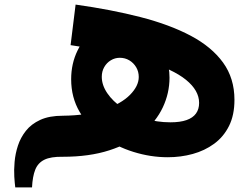

<svg xmlns="http://www.w3.org/2000/svg" viewBox="-20 -681 1093 834"><path d="M46.3 133Q44 115.9 42.1 86.7Q40.3 57.6 43.4 22.2Q46.4 -13.1 57.8 -48.1Q69.1 -83 92.4 -112.6Q115.7 -142.3 154.9 -160.3Q194.1 -178.3 252.9 -178.3V0Q200.6 -1 172.6 12.9Q144.7 26.7 133.1 56.1Q121.4 85.6 119.1 133ZM708.6 2Q634 2 559.5 -21.2Q485 -44.4 423.8 -88.4Q362.6 -132.3 325.9 -195Q289.1 -257.7 289.1 -336.9Q289.1 -404.9 316.9 -461.6Q344.6 -518.4 392.1 -552.6Q439.6 -586.7 499.3 -586.7Q545 -586.7 584.2 -567Q623.4 -547.3 653.2 -513.4Q683 -479.4 699.6 -435.6Q716.3 -391.9 716.3 -343.7Q716.3 -276.4 687.2 -214.6Q658.1 -152.9 600 -104.5Q541.9 -56.1 454.9 -28.1Q368 0 252.9 0V-178.3Q359.6 -179.4 433.2 -205Q506.9 -230.6 544.8 -269.1Q582.7 -307.6 582.7 -346.6Q582.7 -369.9 571.6 -388.8Q560.4 -407.7 541.8 -418.9Q523.1 -430 500.4 -430Q479.3 -430 461.4 -419.1Q443.4 -408.3 432.8 -389.6Q422.1 -370.9 422.1 -347.4Q422.1 -311.4 446 -276.2Q469.9 -241 511.7 -212.4Q553.6 -183.7 607.3 -166.7Q661 -149.7 720.1 -149.7Q762.7 -149.7 790.2 -159.4Q817.7 -169 831.3 -187.9Q844.9 -206.7 844.9 -234Q844.9 -287.9 787.9 -334.3Q731 -380.7 608.4 -418.5Q485.7 -456.3 286.6 -484.9L308.4 -661.1Q463.1 -639.4 590.1 -606.8Q717.1 -574.1 808.4 -525.8Q899.6 -477.4 949 -409.1Q998.4 -340.9 998.4 -247.4Q998.4 -181.1 974.8 -133.8Q951.1 -86.4 910 -56.4Q868.9 -26.4 817.1 -12.2Q765.3 2 708.6 2Z"/></svg>

Font: Alexandria
Style: Regular
Weight: 400
Designer: Mohamed Gaber
Foundry: Kief Type Foundry
Version: Version 5.100